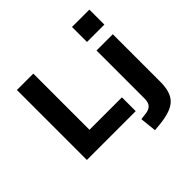

<svg xmlns="http://www.w3.org/2000/svg" viewBox="-226 -960 1368 1368"><g transform="rotate(-45 458.5 -276.0)"><path d="M90 0V-705H255V-139H582V0ZM685 -594V-745H860V-594ZM583 193 570 69 618 63Q653 59 671.5 41Q690 23 690 -20V-503H854V-24Q854 25 843.5 62.5Q833 100 809 125.5Q785 151 743.5 166Q702 181 639 188Z"/></g></svg>

Font: Nunito Sans 7pt ExtraBold
Style: Regular
Weight: 800
Designer: Vernon Adams
Foundry: Vernon Adams
Version: Version 3.101;gftools[0.9.27]